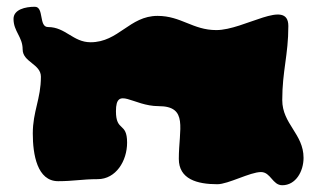

<svg xmlns="http://www.w3.org/2000/svg" viewBox="-20 -590 939 568"><path d="M20 -534C20 -497 47 -481 47 -444C47 -406 101 -401 101 -363C101 -297 77 -261 77 -195C77 -133 90 -54 152 -54C198 -54 223 -60 269 -60C323 -60 356 -114 356 -168C356 -230 323 -199 323 -261C323 -337 373 -276 449 -276C538 -276 509 -209 509 -120C509 -60 563 -45 623 -45C655 -45 720 -81 752 -81C781 -81 786 -42 815 -42C855 -42 878 -83 878 -123C878 -194 815 -223 815 -294C815 -380 833 -427 833 -513C833 -596 703 -501 620 -501C550 -501 516 -543 446 -543C363 -543 331 -465 248 -465C196 -465 174 -510 122 -510C94 -510 111 -570 83 -570C55 -570 20 -562 20 -534Z"/></svg>

Font: Camosport
Style: Regular
Weight: 400
Version: Version 001.000